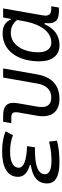

<svg xmlns="http://www.w3.org/2000/svg" viewBox="590 -1157 578 1798"><g transform="rotate(-90 879.0 -258.0)"><path d="M258.3 9.8C338.4 9.8 406.7 1 460.4 -13.7L452.1 -87.9C408.2 -77.6 356 -64.9 275.4 -64.9C189 -64.9 146.5 -85.4 146.5 -126.5C146.5 -194.3 236.3 -219.7 373 -219.7H398.9L409.2 -293.5C274.9 -298.8 207.5 -325.2 207.5 -370.6C207.5 -432.1 278.8 -452.6 358.4 -452.6C415.5 -452.6 465.8 -443.8 511.7 -425.8L548.3 -494.6C496.1 -516.6 433.6 -527.3 360.8 -527.3C230 -527.3 122.1 -488.3 122.1 -378.4C122.1 -324.7 158.7 -288.1 232.4 -267.6L230.5 -257.8C130.9 -244.1 60.1 -200.2 60.1 -106.4C60.1 -28.3 126 9.8 258.3 9.8Z M851.1 9.8C979.5 9.8 1056.6 -60.5 1081.5 -200.2L1137.2 -517.6H1051.8L996.1 -200.2C981 -111.8 936 -66.9 864.3 -66.9C793 -66.9 764.2 -111.8 779.8 -200.2L810.5 -376C828.1 -474.1 793.5 -517.6 696.3 -517.6H637.7L624.5 -440.9H682.1C720.7 -440.9 732.9 -421.4 724.6 -372.6L694.3 -200.2C671.4 -68.4 729.5 9.8 851.1 9.8Z M1601.1 -444.3H1595.7C1574.7 -492.2 1540.5 -522.5 1464.4 -522.5C1307.6 -522.5 1203.6 -385.3 1203.6 -179.2C1203.6 -59.1 1258.8 10.3 1356 10.3C1443.4 10.3 1512.7 -39.6 1550.8 -128.4H1562.5C1550.3 -32.7 1582.5 4.9 1676.3 4.9H1707L1719.7 -66.9H1697.8C1641.1 -66.9 1624.5 -91.3 1634.3 -147L1699.2 -517.6H1614.3ZM1469.2 -445.8C1531.2 -445.8 1567.9 -417.5 1590.8 -386.2L1580.1 -325.7C1550.3 -157.7 1475.6 -66.4 1379.4 -66.4C1322.3 -66.4 1288.6 -110.4 1288.6 -188C1288.6 -335 1361.3 -445.8 1469.2 -445.8Z"/></g></svg>

Font: Cascadia Mono NF SemiLight
Style: Italic
Weight: 350
Italic angle: -10°
Monospace: yes
Designer: Aaron Bell
Foundry: Saja Typeworks
Version: Version 2404.023